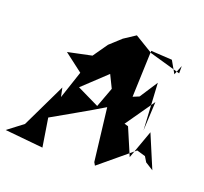

<svg xmlns="http://www.w3.org/2000/svg" viewBox="-178 -894 1228 1155"><g transform="rotate(20 436.0 -316.5)"><path d="M873 0 784 -211 718 -28 645 -199 620 -206 750 -392 741 -207 724 -506 649 -391 610 -375 621 -673 756 -665 800 -588 825 -650V-603L625 -660L508 -731L435 -683L364 -618L299 -525L147 -493L265 -403L206 -226L194 -283L58 0L-39 74L205 98L176 -84C280 -144 386 -202 488 -264L528 73L539 92L747 -81L802 -65L822 -32ZM288 -290 280 -311 446 -467 429 -473 476 -377 429 -250 254 -335Z"/></g></svg>

Font: Asimov Silicon
Style: Regular
Weight: 400
Designer: Google
Version: Version 2.000980; 2014